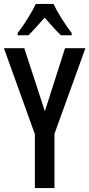

<svg xmlns="http://www.w3.org/2000/svg" viewBox="-20 -960 456 980"><path d="M253 -940H163C144 -899 105 -837 70 -791V-780H125C148 -802 178 -836 208 -870C238 -836 265 -804 291 -780H346V-791C312 -836 274 -895 253 -940ZM209 -392 104 -714H0L158 -275V0H258V-277L416 -714H312Z"/></svg>

Font: Noto Sans Hebrew ExtraCondensed Medium
Style: Regular
Weight: 500
Width: 2
Designer: Monotype Design Team
Foundry: Monotype Imaging Inc.
Version: Version 2.004